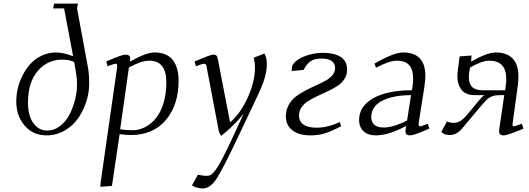

<svg xmlns="http://www.w3.org/2000/svg" viewBox="-20 -749 2956 1072"><path d="M70.8 -182.1Q70.8 -218.8 79.6 -256.3Q88.4 -293.9 106.9 -329.8Q125.5 -365.7 151.4 -393.8Q177.2 -421.9 214.1 -439Q251 -456.1 293.9 -456.1Q332.5 -456.1 388.2 -435.1L337.9 -702.1H276.9L282.2 -729H415L410.2 -702.1L471.2 -372.1Q478 -331.5 478 -282.2Q478 -231.4 461.7 -180.9Q445.3 -130.4 415.8 -88.1Q386.2 -45.9 340.1 -19.5Q293.9 6.8 240.2 6.8Q163.6 6.8 117.2 -48.1Q70.8 -103 70.8 -182.1ZM136.2 -174.8Q136.2 -134.8 146.7 -100.8Q157.2 -66.9 182.4 -43.5Q207.5 -20 243.2 -20Q282.2 -20 315.2 -45.2Q348.1 -70.3 368.2 -109.6Q388.2 -148.9 399.2 -193.1Q410.2 -237.3 410.2 -278.8Q410.2 -322.3 394 -402.8Q368.7 -416 326.2 -416Q245.1 -416 190.7 -352.8Q136.2 -289.6 136.2 -174.8Z M540 293.9 542 269 633.8 -372.1Q636.7 -393.1 627 -393.1Q615.7 -393.1 580.1 -378.9L573.7 -405.8Q628.4 -429.2 648.9 -436.5Q669.4 -443.8 681.6 -443.8Q707 -443.8 707 -421.9Q707 -416 706.1 -411.1L705.1 -404.8Q795.4 -456.1 842.8 -456.1Q879.9 -456.1 906.7 -443.6Q933.6 -431.2 948.5 -408.9Q963.4 -386.7 970.2 -359.6Q977.1 -332.5 977.1 -298.8Q977.1 -162.6 906 -78.9Q835 4.9 710 4.9Q684.6 4.9 647.9 0L605 289.1ZM650.9 -26.9Q683.1 -22 720.7 -22Q756.8 -22 790.3 -39.3Q823.7 -56.6 850.3 -88.9Q877 -121.1 892.8 -173.1Q908.7 -225.1 908.7 -289.1Q908.7 -410.2 814 -410.2Q768.1 -410.2 699.7 -372.1Z M1051.8 286.1 1085.4 226.1Q1112.3 232.9 1134.3 232.9Q1147.9 232.9 1157.5 227.3Q1167 221.7 1183.8 199.5Q1200.7 177.2 1225.3 129.4Q1250 81.5 1287.6 0L1340.3 -113.8Q1311.5 -78.1 1276.1 -43.9Q1240.7 -9.8 1214.4 9.8L1202.6 -12.2L1134.3 -372.1Q1132.3 -385.3 1129.2 -389.2Q1126 -393.1 1119.6 -393.1Q1109.4 -393.1 1073.7 -378.9L1066.4 -405.8Q1121.1 -428.7 1141.4 -436.3Q1161.6 -443.8 1172.4 -443.8Q1185.5 -443.8 1190.4 -436Q1195.3 -428.2 1197.8 -411.1L1264.6 -65.9Q1324.7 -117.7 1364 -206.1Q1403.3 -294.4 1403.3 -369.1Q1403.3 -402.8 1396.5 -426.8L1456.5 -450.2L1466.3 -426.8Q1469.7 -410.2 1469.7 -391.1Q1469.7 -353.5 1457.5 -312.3Q1445.3 -271 1415.5 -209L1313.5 6.8Q1225.6 192.4 1189.9 247.8Q1154.3 303.2 1111.3 303.2Q1092.8 303.2 1070.3 295.9Z M1576.2 -99.1Q1576.2 -133.8 1591.3 -162.1Q1606.4 -190.4 1630.6 -209Q1654.8 -227.5 1684.1 -242.9Q1713.4 -258.3 1742.9 -271.5Q1772.5 -284.7 1796.6 -297.9Q1820.8 -311 1835.9 -329.1Q1851.1 -347.2 1851.1 -369.1Q1851.1 -393.6 1832.8 -407.7Q1814.5 -421.9 1775.4 -421.9Q1732.9 -421.9 1711.2 -405Q1689.5 -388.2 1675.3 -358.9L1608.4 -352.1L1610.4 -378.9Q1625 -412.1 1676.3 -433.1Q1727.5 -454.1 1783.2 -454.1Q1845.7 -454.1 1881.8 -431.2Q1918 -408.2 1918 -359.9Q1918 -331.1 1903.1 -308.1Q1888.2 -285.2 1864.5 -269.5Q1840.8 -253.9 1812.3 -240.5Q1783.7 -227.1 1755.1 -213.9Q1726.6 -200.7 1702.9 -186.3Q1679.2 -171.9 1664.3 -150.9Q1649.4 -129.9 1649.4 -104Q1649.4 -70.8 1674.6 -53.5Q1699.7 -36.1 1748 -36.1Q1811 -36.1 1877.4 -67.9L1884.3 -43.9Q1828.1 -15.1 1793.5 -4.2Q1758.8 6.8 1712.4 6.8Q1648.9 6.8 1612.5 -21.5Q1576.2 -49.8 1576.2 -99.1Z M1984.9 -78.1Q1984.9 -156.2 2064.2 -200.7Q2143.6 -245.1 2279.8 -245.1L2283.7 -269Q2286.6 -283.7 2286.6 -309.1Q2286.6 -361.3 2264.2 -385.7Q2241.7 -410.2 2195.8 -410.2Q2153.8 -410.2 2079.6 -371.1L2070.8 -394Q2179.7 -456.1 2230 -456.1Q2355 -456.1 2355 -325.2Q2355 -304.7 2349.6 -264.2L2317.9 -64.9Q2314.9 -43.9 2324.7 -43.9Q2334 -43.9 2368.7 -58.1L2377 -30.8Q2324.2 -8.3 2302.5 -0.7Q2280.8 6.8 2268.6 6.8Q2243.7 6.8 2243.7 -16.1Q2243.7 -19.5 2245.6 -33.2L2247.6 -45.9Q2150.9 6.8 2077.6 6.8Q2033.7 6.8 2009.3 -16.8Q1984.9 -40.5 1984.9 -78.1ZM2052.7 -94.2Q2052.7 -70.3 2068.8 -53.7Q2085 -37.1 2123.5 -37.1Q2154.3 -37.1 2190.7 -49.6Q2227.1 -62 2252.9 -76.2L2274.9 -217.8Q2229 -217.8 2190.4 -210.9Q2151.9 -204.1 2120.4 -189.9Q2088.9 -175.8 2070.8 -151.4Q2052.7 -127 2052.7 -94.2Z M2443.8 -12.2 2475.6 -70.8Q2492.7 -63 2512.7 -63Q2535.6 -63 2555.4 -76.9Q2575.2 -90.8 2604.5 -127.9L2655.8 -189.9Q2672.9 -210.4 2684.6 -217.8H2630.9Q2580.1 -217.8 2556.9 -247.6Q2533.7 -277.3 2533.7 -323.2Q2533.7 -336.9 2536.6 -359.9L2546.4 -434.1L2612.8 -439L2610.8 -411.1L2609.9 -404.8Q2700.2 -456.1 2747.6 -456.1Q2810.1 -456.1 2842.3 -422.1Q2874.5 -388.2 2874.5 -323.2Q2874.5 -298.8 2871.6 -274.9L2842.8 -64.9Q2840.8 -53.7 2841.8 -48.8Q2842.8 -43.9 2847.7 -43.9Q2857.9 -43.9 2893.6 -58.1L2902.8 -30.8Q2814.5 6.8 2791.5 6.8Q2766.6 6.8 2766.6 -16.1Q2766.6 -21.5 2768.6 -35.2L2795.4 -217.8H2769.5Q2745.1 -217.8 2729 -211.9Q2712.9 -206.1 2702.1 -196.5Q2691.4 -187 2670.4 -163.1L2560.5 -32.2Q2530.3 4.9 2490.7 4.9Q2477.5 4.9 2461.4 0ZM2597.7 -319.8Q2597.7 -280.3 2616.7 -262.7Q2635.7 -245.1 2674.8 -245.1H2800.8L2803.7 -270Q2806.6 -291.5 2806.6 -308.1Q2806.6 -410.2 2711.4 -410.2Q2671.4 -410.2 2604.5 -372.1Q2597.7 -341.3 2597.7 -319.8Z"/></svg>

Font: Dehuti
Style: Italic
Weight: 400
Version: Version 1.2